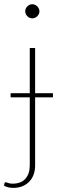

<svg xmlns="http://www.w3.org/2000/svg" viewBox="-30 -726 298 932"><path d="M127 -637Q113 -637 102.8 -647.2Q92.5 -657.5 92.5 -671Q92.5 -685 102.8 -695.2Q113 -705.5 127 -705.5Q133.5 -705.5 139.8 -702.8Q146 -700 150.8 -695.2Q155.5 -690.5 158.5 -684.2Q161.5 -678 161.5 -671Q161.5 -664 158.5 -658Q155.5 -652 150.8 -647.2Q146 -642.5 139.8 -639.8Q133.5 -637 127 -637ZM227 -253.5H140.5V77Q140.5 100.5 133.5 120.5Q126.5 140.5 112.8 155Q99 169.5 79.2 177.8Q59.5 186 34 186Q20 186 9.8 183.2Q-0.5 180.5 -10.5 175.5L-8 163Q-6.5 159 -4 158.8Q-1.5 158.5 3 160Q7.5 161.5 14.2 163.5Q21 165.5 31 165.5Q72.5 165.5 93.5 141.5Q114.5 117.5 114.5 77V-253.5H21.5V-273.5H114.5V-493H140.5V-273.5H227Z"/></svg>

Font: Lato ExtraLight
Style: Regular
Weight: 275
Designer: Lukasz Dziedzic with Adam Twardoch and Botio Nikoltchev
Foundry: tyPoland Lukasz Dziedzic
Version: Version 2.015; 2015-08-06; http://www.latofonts.com/